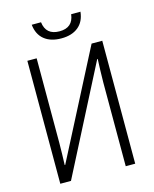

<svg xmlns="http://www.w3.org/2000/svg" viewBox="-131 -990 862 1077"><g transform="rotate(-15 300.0 -451.5)"><path d="M83 0V-714H137V-223Q137 -191 136 -159Q135 -127 134 -95H137L456 -714H518V0H463V-487Q463 -524 464.5 -558.5Q466 -593 467 -622H464L145 0ZM301 -786Q239 -786 202 -816Q165 -846 159 -903H213Q222 -827 301 -827Q379 -827 388 -903H442Q436 -846 399 -816Q362 -786 301 -786Z"/></g></svg>

Font: Noto Sans Mono Light
Style: Regular
Weight: 300
Designer: Monotype Design Team
Foundry: Monotype Imaging Inc.
Version: Version 2.014; ttfautohint (v1.8.4.7-5d5b)